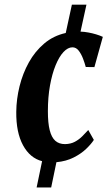

<svg xmlns="http://www.w3.org/2000/svg" viewBox="-20 -704 488 844"><path d="M141 120 165 4.5Q112 -9 81.2 -65.5Q50.5 -122 51.5 -212.5Q52 -268.5 66 -325Q80 -381.5 107 -430Q134 -478.5 174.5 -512.8Q215 -547 269 -559L296 -683.5H360L334 -565Q350.5 -564.5 368.2 -561.2Q386 -558 402.5 -553Q419 -548 432 -542L395 -409L357 -409.5Q352.5 -426.5 344.8 -446.8Q337 -467 325.8 -481.5Q314.5 -496 298.5 -496Q278.5 -496 259.2 -475.5Q240 -455 224.5 -417.2Q209 -379.5 199.8 -328.2Q190.5 -277 190.5 -215Q190.5 -163.5 198.5 -131.8Q206.5 -100 223 -85.2Q239.5 -70.5 266 -70.5Q291 -71 309.5 -81Q328 -91 342.2 -105.5Q356.5 -120 368 -132.5L392.5 -89Q381.5 -71.5 359.2 -50Q337 -28.5 304 -11.8Q271 5 228 9L205 120Z"/></svg>

Font: Merriweather 24pt SemiCondensed
Style: Bold Italic
Weight: 700
Width: 4
Italic angle: -7.8°
Designer: Eben Sorkin
Foundry: Eben Sorkin
Version: Version 2.101